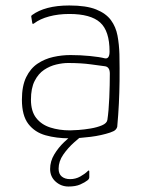

<svg xmlns="http://www.w3.org/2000/svg" viewBox="-20 -497 529 701"><path d="M233 8Q186 8 146.5 -3Q107 -14 83.5 -44.5Q60 -75 60 -133Q60 -183 75.5 -215Q91 -247 117 -264.5Q143 -282 174.5 -289Q206 -296 237 -296Q273 -296 308.5 -292.5Q344 -289 363 -284Q380 -281 380 -309Q380 -384 345.5 -415Q311 -446 233 -446Q193 -446 159.5 -437Q126 -428 105 -412Q103 -410 100.5 -410Q98 -410 98 -412L94 -437Q94 -439 95 -440Q96 -441 97 -442Q120 -459 154 -468Q188 -477 233 -477Q295 -477 331 -462.5Q367 -448 385 -423.5Q403 -399 409 -367Q415 -335 416 -299Q417 -245 416.5 -202Q416 -159 414 -118.5Q412 -78 408 -34Q407 -29 402 -23.5Q397 -18 382 -13Q367 -8 349 -4Q331 0 311.5 2.5Q292 5 272.5 6.5Q253 8 233 8ZM236 -21Q246 -21 267 -22.5Q288 -24 311.5 -28Q335 -32 352.5 -39.5Q370 -47 372 -59Q377 -92 379 -140Q381 -188 381 -228Q381 -252 364 -255Q348 -257 312 -262Q276 -267 228 -267Q209 -267 185.5 -261.5Q162 -256 141 -242Q120 -228 106.5 -201.5Q93 -175 93 -133Q93 -91 112 -66.5Q131 -42 163.5 -31.5Q196 -21 236 -21ZM230 184Q203 184 183 166Q163 148 163 120Q163 92 178 67Q193 42 214.5 21.5Q236 1 254 -12Q257 -14 260.5 -15Q264 -16 267 -16H288Q290 -16 291.5 -13.5Q293 -11 288 -8Q273 3 250.5 23Q228 43 211 67.5Q194 92 194 119Q194 138 205.5 147.5Q217 157 236 157Q256 157 273 147.5Q290 138 300 128Q303 125 304.5 125.5Q306 126 306 129V150Q306 156 300 161Q290 169 273 176.5Q256 184 230 184Z"/></svg>

Font: Glory Thin Thin
Style: Regular
Weight: 250
Version: Version 1.011